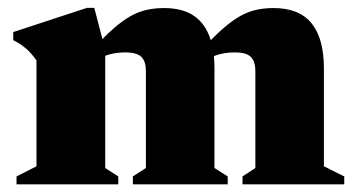

<svg xmlns="http://www.w3.org/2000/svg" viewBox="-20 -480 925 500"><path d="M254 -350.5V-42.5L288 -20.5V0H23V-20.5L75 -47V-322.5Q62 -341.5 47.2 -354Q32.5 -366.5 14.5 -375.5V-396.5L206.5 -459.5H225.5ZM538.5 -301.5V-42.5L573 -20.5V0H326V-20.5L360 -42.5V-293.5Q360 -312.5 354.5 -323.2Q349 -334 337.2 -338.8Q325.5 -343.5 307 -343.5Q285 -343.5 266.8 -338.8Q248.5 -334 233.5 -324.5L215.5 -344.5Q249 -382.5 275 -405.2Q301 -428 322.8 -439.5Q344.5 -451 365 -455Q385.5 -459 407.5 -459Q452 -459 480.8 -441.5Q509.5 -424 524 -389Q538.5 -354 538.5 -301.5ZM823.5 -301.5V-47L876.5 -20.5V0H611.5V-20.5L645 -42.5V-293.5Q645 -312.5 639.5 -323.2Q634 -334 622.5 -338.8Q611 -343.5 592 -343.5Q570 -343.5 552 -338.8Q534 -334 518.5 -324.5L500.5 -344.5Q534 -382.5 560.2 -405.2Q586.5 -428 608 -439.5Q629.5 -451 650 -455Q670.5 -459 692.5 -459Q759 -459 791.2 -419.5Q823.5 -380 823.5 -301.5Z"/></svg>

Font: Newsreader 24pt ExtraBold
Style: Regular
Weight: 800
Designer: Hugues Gentile
Foundry: Production Type
Version: Version 1.003